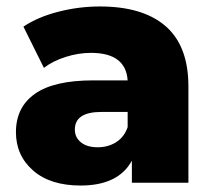

<svg xmlns="http://www.w3.org/2000/svg" viewBox="-20 -571 668 600"><path d="M392.1 0V-68.8Q349.6 8.8 231.9 8.8Q137.2 8.8 83.5 -38.1Q29.8 -85 29.8 -158.2Q29.8 -235.8 89.1 -277.8Q148.4 -319.8 271 -319.8H378.9Q373 -405.8 264.2 -405.8Q225.1 -405.8 185.1 -393.1Q145 -380.4 117.2 -358.9L53.2 -487.8Q98.6 -518.1 162.6 -534.4Q226.6 -550.8 292 -550.8Q426.8 -550.8 497.8 -489Q568.8 -427.2 568.8 -300.8V0ZM378.9 -173.8V-221.2H296.9Q213.9 -221.2 213.9 -166Q213.9 -141.6 232.9 -126.2Q252 -110.8 285.2 -110.8Q317.9 -110.8 343 -126.7Q368.2 -142.6 378.9 -173.8Z"/></svg>

Font: Montserrat ExtraBold
Style: Regular
Weight: 800
Designer: Julieta Ulanovsky
Foundry: Julieta Ulanovsky
Version: Version 9.000